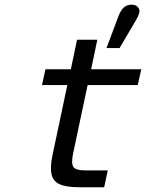

<svg xmlns="http://www.w3.org/2000/svg" viewBox="-20 -787 672 807"><path d="M313.3 0Q259 0 230.9 -12.5Q202.9 -25 196.5 -55.1Q190.2 -85.2 200.8 -135.6L263 -429.5H156.4L171.2 -496H277.8L303.8 -620H389.1L363.1 -496H573.8L559 -429.5H348.3L287 -140.7Q278.6 -100.3 288.4 -85.5Q298.2 -70.8 339.1 -70.8H432.9L417.8 0ZM427.5 -584.9 477.2 -717Q486.8 -743.1 499.9 -755.2Q513 -767.4 533 -767.4Q548.5 -767.4 557.3 -759.3Q566.1 -751.3 566.1 -740.8Q566.1 -730.5 560 -718Q553.9 -705.4 542.7 -687.3L482.6 -584.9Z"/></svg>

Font: Atkinson Hyperlegible Mono ExtraLight
Style: Italic
Weight: 200
Italic angle: -12°
Monospace: yes
Designer: Elliott Scott, Megan Eiswerth, Linus Boman, Theodore Petrosky, Letters from Sweden
Foundry: Applied Design Works, Letters from Sweden
Version: Version 2.001